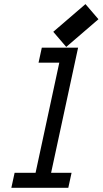

<svg xmlns="http://www.w3.org/2000/svg" viewBox="-20 -897 490 917"><path d="M296.4 -672.9 234.4 -745.1 388.2 -877.4 450.2 -805.2ZM164.1 -597.7 179.7 -669.4H353L224.1 -71.8H321.8L306.2 0H34.2L49.8 -71.8H149.9L263.2 -597.7Z"/></svg>

Font: Anka/Coder Narrow
Style: Italic
Weight: 400
Width: 3
Italic angle: -12°
Monospace: yes
Version: Version 001.100